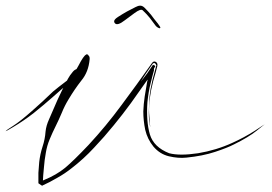

<svg xmlns="http://www.w3.org/2000/svg" viewBox="-62 -607 964 681"><path d="M230.5 -387.7Q245.1 -410.2 251 -410.2Q252 -410.2 252 -410.2Q256.8 -406.2 255.9 -396.5Q252 -351.6 226.6 -321.3Q202.1 -290 180.7 -253.9Q167 -231.4 157.2 -207Q146.5 -181.6 134.8 -158.2Q124 -136.7 114.3 -113.3Q104.5 -89.8 100.6 -65.4Q95.7 -39.1 93.8 -12.7Q90.8 14.6 89.8 42Q77.1 34.2 82 36.1Q86.9 37.1 85 35.2Q85 35.2 85.9 35.2Q87.9 34.2 94.7 31.2Q137.7 13.7 168.9 -11.7Q199.2 -37.1 252 -92.8Q314.5 -160.2 369.1 -234.4Q423.8 -307.6 476.6 -382.8Q482.4 -391.6 490.2 -387.7Q498 -383.8 496.1 -373Q492.2 -359.4 489.3 -346.7Q485.4 -333 481.4 -319.3Q464.8 -255.9 466.8 -206.1Q469.7 -156.2 471.7 -157.2Q469.7 -156.2 466.8 -181.6Q464.8 -206.1 466.8 -239.3Q466.8 -255.9 469.7 -274.4Q471.7 -292 475.6 -307.6Q478.5 -324.2 483.4 -340.8Q488.3 -357.4 492.2 -374Q494.1 -373 490.2 -379.9Q485.4 -386.7 479.5 -380.9Q468.8 -365.2 458 -349.6Q447.3 -334 437.5 -317.4Q449.2 -332 460 -346.7Q469.7 -361.3 480.5 -377Q492.2 -374 487.3 -369.1Q482.4 -363.3 484.4 -358.4Q478.5 -337.9 471.7 -309.6Q464.8 -282.2 460.9 -245.1Q456.1 -175.8 469.7 -129.9Q483.4 -85 538.1 -63.5Q575.2 -53.7 640.6 -63.5Q705.1 -74.2 762.7 -100.6Q803.7 -119.1 840.8 -142.6Q877 -167 877.9 -166Q877 -167 848.6 -143.6Q819.3 -120.1 767.6 -94.7Q745.1 -83 701.2 -68.4Q657.2 -53.7 598.6 -47.9Q570.3 -44.9 537.1 -52.7Q504.9 -60.5 482.4 -86.9Q460.9 -113.3 453.1 -146.5Q446.3 -179.7 446.3 -211.9Q447.3 -238.3 451.2 -264.6Q455.1 -291 460 -317.4Q461.9 -323.2 461.9 -324.2Q461.9 -325.2 459 -321.3Q430.7 -281.2 402.3 -241.2Q373 -201.2 341.8 -163.1Q308.6 -122.1 271.5 -83Q235.4 -43.9 192.4 -10.7Q168 8.8 141.6 23.4Q115.2 39.1 86.9 51.8Q90.8 53.7 90.8 53.7Q90.8 53.7 84 49.8Q74.2 43 74.2 43Q74.2 43 74.2 43Q74.2 24.4 74.2 5.9Q75.2 -12.7 77.1 -32.2Q80.1 -59.6 88.9 -86.9Q97.7 -113.3 99.6 -140.6Q101.6 -161.1 112.3 -184.6Q123 -208 141.6 -252Q174.8 -323.2 186.5 -339.8Q198.2 -356.4 204.1 -359.4Q209 -361.3 213.9 -365.2Q219.7 -369.1 230.5 -387.7Q230.5 -387.7 226.6 -359.4Q222.7 -331.1 219.7 -312.5Q219.7 -312.5 230.5 -387.7ZM237.3 -369.1Q212.9 -339.8 183.6 -313.5Q153.3 -288.1 125 -262.7Q92.8 -234.4 57.6 -206.1Q22.5 -178.7 -15.6 -156.2Q-40 -141.6 -42 -141.6Q-42 -141.6 -42 -141.6Q-42 -141.6 -42 -141.6Q-41 -144.5 -14.6 -161.1Q9.8 -176.8 50.8 -212.9Q90.8 -248 126 -282.2Q132.8 -288.1 146.5 -298.8Q160.2 -309.6 175.8 -321.3Q198.2 -338.9 216.8 -375Q234.4 -409.2 243.2 -413.1Q243.2 -414.1 243.2 -414.1Q244.1 -414.1 244.1 -414.1Q262.7 -417 237.3 -369.1ZM356.4 -546.9Q373 -557.6 388.7 -566.4Q403.3 -574.2 418.9 -582Q427.7 -586.9 435.5 -586.9Q443.4 -586.9 451.2 -579.1Q462.9 -567.4 473.6 -554.7Q483.4 -541 498 -523.4Q506.8 -511.7 506.8 -508.8Q506.8 -507.8 504.9 -506.8Q504.9 -506.8 503.9 -506.8Q496.1 -508.8 490.2 -515.6Q480.5 -529.3 469.7 -543Q459 -556.6 444.3 -570.3Q437.5 -577.1 415 -560.5Q392.6 -543.9 380.9 -535.2Q354.5 -514.6 345.7 -524.4Q342.8 -527.3 342.8 -531.2Q342.8 -538.1 356.4 -546.9Z"/></svg>

Font: Margalida Font
Style: Regular
Weight: 400
Designer: Mateu Riera. mateurierasureda@hotmail.com
Version: Version 1.0